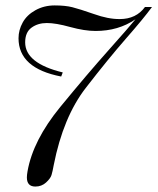

<svg xmlns="http://www.w3.org/2000/svg" viewBox="-20 -540 581 708"><path d="M110.4 147.9Q79.1 147.9 79.1 114.3Q79.1 105.5 81.5 91.8Q101.6 -22.9 202.4 -145.8Q303.2 -268.6 379.9 -354.5Q456.5 -440.4 479.5 -468.8Q416.5 -425.8 332.5 -425.8Q292 -425.8 238.8 -440.4Q186 -455.1 152.8 -455.1Q119.6 -455.1 96.2 -438Q72.8 -420.9 72.8 -383.8Q72.8 -306.6 211.4 -272.9L205.6 -257.8Q48.3 -288.1 48.3 -398.9Q48.3 -429.2 63.7 -457Q79.1 -484.9 110.8 -502.4Q142.6 -520 181.6 -520Q220.7 -520 246.8 -513.4Q272.9 -506.8 326.2 -488.3Q379.4 -469.2 421.9 -469.7Q481.9 -469.7 514.6 -514.2H540.5Q509.3 -471.7 444.3 -397.5Q379.4 -323.2 296.1 -215.6Q212.9 -107.9 178.2 68.4Q173.8 92.8 169.9 105.5Q166 118.2 149.7 133.1Q133.3 147.9 110.4 147.9Z"/></svg>

Font: PlayfairDisplaySC-Italic
Style: Italic
Weight: 400
Italic angle: -14°
Designer: Claus Eggers Sørensen
Foundry: Claus Eggers Sørensen
Version: Version 1.004;PS 001.004;hotconv 1.0.70;makeotf.lib2.5.58329